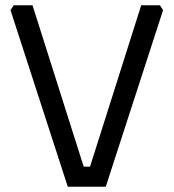

<svg xmlns="http://www.w3.org/2000/svg" viewBox="-20 -710 660 730"><path d="M19.9 -671.5 32.3 -690H103.6L298.2 -76.4H322.3L516.9 -690H588.2L600 -671.5L382.1 0H237.7Z"/></svg>

Font: Oxanium ExtraLight
Style: Regular
Weight: 200
Designer: Severin Meyer
Version: Version 2.000